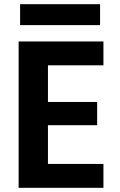

<svg xmlns="http://www.w3.org/2000/svg" viewBox="-20 -897 572 917"><path d="M474 -699V-585H209V-410H444V-299H209V-114H474V0H69V-699ZM76 -777V-877H458V-777Z"/></svg>

Font: SVN-Poppins SemiBold
Style: Regular
Weight: 600
Designer: Ninad Kale (Devanagari), Jonny Pinhorn (Latin)
Foundry: Indian Type Foundry
Version: Version 3.002 2017